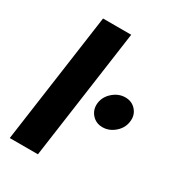

<svg xmlns="http://www.w3.org/2000/svg" viewBox="-174 -814 828 914"><g transform="rotate(30 240.0 -357.5)"><path d="M122.1 -714.8H276.9L176.8 0H22ZM300.8 -354Q305.7 -390.6 335.9 -416.7Q366.2 -442.9 402.8 -442.9Q439.5 -442.9 461.9 -416.7Q484.4 -390.6 479 -354Q474.6 -317.4 444.6 -291.3Q414.6 -265.1 377.9 -265.1Q341.3 -265.1 318.8 -291.3Q296.4 -317.4 300.8 -354Z"/></g></svg>

Font: Human Sans Bold
Style: Italic
Weight: 700
Italic angle: -8°
Designer: Tim Radville
Foundry: Continuum
Version: Version 1.000;FEAKit 1.0